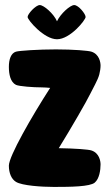

<svg xmlns="http://www.w3.org/2000/svg" viewBox="-20 -728 432 758"><path d="M205 -573C257 -573 318 -649 318 -661C318 -673 290 -708 273 -708C257 -708 219 -674 205 -644C192 -674 153 -708 137 -708C121 -708 89 -673 89 -661C89 -649 154 -573 205 -573ZM341 -134C330 -138 276 -142 212 -143C262 -224 322 -328 336 -357C346 -378 366 -411 372 -434C375 -445 377 -459 377 -469C377 -482 372 -514 341 -524C329 -528 270 -533 201 -533C132 -533 56 -528 43 -524C23 -518 15 -493 15 -464C15 -435 21 -404 43 -393C56 -387 112 -383 145 -383C156 -383 167 -382 178 -381C105 -268 15 -111 15 -74C15 -45 25 -21 43 -10C67 5 146 10 193 10C260 10 335 9 354 -7C372 -22 377 -56 377 -79C377 -92 372 -124 341 -134Z"/></svg>

Font: Manosque
Style: Regular
Weight: 400
Designer: Ariel Martín Pérez
Foundry: Ariel Martín Pérez
Version: Version 1.005;hotconv 1.0.109;makeotfexe 2.5.65596